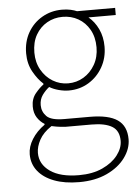

<svg xmlns="http://www.w3.org/2000/svg" viewBox="-55 -583 641 883"><g transform="rotate(-5 265.0 -141.5)"><path d="M275 257Q208 257 159.5 238.5Q111 220 85 187Q59 154 59 110Q59 75 80.5 40.5Q102 6 139 -20V-24Q119 -36 105.5 -57Q92 -78 92 -108Q92 -144 112.5 -168.5Q133 -193 150 -205V-209Q125 -231 104 -268.5Q83 -306 83 -354Q83 -408 107 -450Q131 -492 172.5 -516Q214 -540 264 -540Q287 -540 304.5 -536Q322 -532 333 -527H509V-494H383Q411 -471 428 -435Q445 -399 445 -354Q445 -302 421 -259.5Q397 -217 356 -192Q315 -167 264 -167Q242 -167 217.5 -173.5Q193 -180 175 -191Q157 -177 143 -157.5Q129 -138 129 -111Q129 -81 150 -59.5Q171 -38 232 -38H349Q436 -38 477 -9.5Q518 19 518 80Q518 124 488 165Q458 206 403.5 231.5Q349 257 275 257ZM264 -200Q303 -200 335.5 -219.5Q368 -239 388 -274Q408 -309 408 -354Q408 -401 388.5 -435.5Q369 -470 336.5 -488.5Q304 -507 264 -507Q225 -507 192.5 -488.5Q160 -470 140.5 -436Q121 -402 121 -354Q121 -309 141 -274Q161 -239 193.5 -219.5Q226 -200 264 -200ZM277 225Q340 225 385.5 204Q431 183 456 150.5Q481 118 481 84Q481 37 448.5 17.5Q416 -2 354 -2H234Q229 -2 210.5 -4Q192 -6 170 -11Q131 15 114 46.5Q97 78 97 107Q97 159 144 192Q191 225 277 225Z"/></g></svg>

Font: Noto Sans SC Thin Thin
Style: Regular
Weight: 250
Version: Version 2.004-H2;hotconv 1.0.118;makeotfexe 2.5.65603